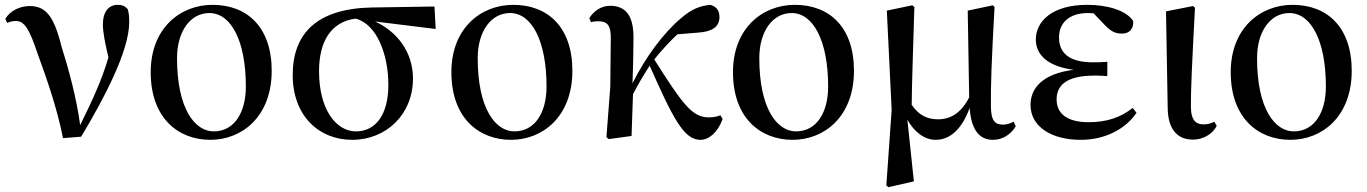

<svg xmlns="http://www.w3.org/2000/svg" viewBox="-20 -563 5661 795"><path d="M241 9 316 3C411 -155 515 -352 515 -471C515 -493 514 -507 509 -525C498 -537 487 -543 468 -543C428 -543 406 -512 406 -462C406 -432 414 -388 429 -325C400 -227 362 -147 312 -45C296 -162 264 -277 234 -373C203 -497 169 -538 103 -538C63 -538 22 -519 2 -485L10 -468C20 -473 32 -476 46 -476C82 -476 102 -441 135 -343C172 -240 214 -125 241 9Z M851 16C982 16 1105 -80 1105 -270C1105 -450 1004 -543 860 -543C727 -543 604 -447 604 -264C604 -74 718 16 851 16ZM865 -19C786 -19 713 -114 713 -322C713 -433 768 -509 847 -509C936 -509 998 -395 998 -205C998 -98 951 -19 865 -19Z M1438 16C1580 16 1690 -90 1690 -238C1690 -350 1621 -434 1533 -474L1784 -443L1779 -536L1518 -532C1290 -527 1192 -423 1192 -252C1192 -85 1299 16 1438 16ZM1453 -486C1542 -462 1588 -335 1588 -211C1588 -89 1536 -19 1454 -19C1372 -19 1301 -109 1301 -268C1301 -389 1349 -473 1453 -486Z M2096 16C2227 16 2350 -80 2350 -270C2350 -450 2249 -543 2105 -543C1972 -543 1849 -447 1849 -264C1849 -74 1963 16 2096 16ZM2110 -19C2031 -19 1958 -114 1958 -322C1958 -433 2013 -509 2092 -509C2181 -509 2243 -395 2243 -205C2243 -98 2196 -19 2110 -19Z M2880 16C2915 16 2952 -14 2972 -70L2963 -86C2953 -81 2936 -77 2915 -77C2845 -77 2805 -134 2689 -317C2722 -358 2754 -392 2785 -421L2871 -428C2928 -432 2959 -451 2959 -493C2959 -524 2942 -537 2921 -543C2882 -539 2846 -528 2799 -487C2726 -425 2652 -325 2599 -218C2601 -282 2603 -345 2603 -405C2604 -503 2567 -539 2506 -539C2467 -539 2437 -515 2420 -488L2427 -471C2436 -474 2446 -475 2457 -475C2495 -475 2510 -458 2509 -403L2507 -204L2491 5L2501 13L2595 0L2601 -173C2627 -223 2645 -252 2670 -291C2767 -72 2812 16 2880 16Z M3262 16C3393 16 3516 -80 3516 -270C3516 -450 3415 -543 3271 -543C3138 -543 3015 -447 3015 -264C3015 -74 3129 16 3262 16ZM3276 -19C3197 -19 3124 -114 3124 -322C3124 -433 3179 -509 3258 -509C3347 -509 3409 -395 3409 -205C3409 -98 3362 -19 3276 -19Z M3854 16C3918 16 3965 -34 3995 -116C4001 -29 4033 16 4091 16C4134 16 4166 -8 4186 -40L4177 -59C4164 -53 4152 -47 4134 -47C4100 -47 4083 -62 4083 -125C4082 -201 4085 -299 4098 -534L4091 -541L3987 -519L3993 -160C3960 -95 3916 -69 3864 -69C3820 -69 3785 -85 3755 -129C3756 -227 3760 -328 3766 -534L3757 -541L3652 -519L3672 -108L3650 205L3659 212L3764 188L3737 -68C3764 -18 3807 16 3854 16Z M4455 16C4559 16 4642 -31 4686 -96L4670 -116C4619 -76 4562 -57 4487 -57C4397 -57 4355 -94 4355 -151C4355 -207 4392 -250 4512 -250C4524 -250 4535 -250 4565 -248V-307C4540 -305 4523 -305 4505 -305C4403 -305 4365 -347 4365 -408C4365 -470 4409 -509 4485 -509L4508 -508L4552 -462C4583 -429 4601 -424 4627 -424C4656 -424 4675 -444 4672 -476C4643 -521 4563 -543 4482 -543C4338 -543 4269 -476 4269 -399C4269 -338 4316 -288 4426 -274C4296 -258 4247 -197 4247 -129C4247 -38 4334 16 4455 16Z M4919 15C4968 15 5005 -14 5018 -42L5008 -59C4996 -53 4983 -48 4964 -48C4933 -48 4911 -63 4911 -123C4911 -197 4915 -286 4928 -531L4920 -538L4808 -516L4815 -116C4816 -25 4857 15 4919 15Z M5323 16C5454 16 5577 -80 5577 -270C5577 -450 5476 -543 5332 -543C5199 -543 5076 -447 5076 -264C5076 -74 5190 16 5323 16ZM5337 -19C5258 -19 5185 -114 5185 -322C5185 -433 5240 -509 5319 -509C5408 -509 5470 -395 5470 -205C5470 -98 5423 -19 5337 -19Z"/></svg>

Font: GenKiMin2 TW SB
Style: Regular
Weight: 600
Version: Version 2.100;PS 2.1;hotconv 16.6.51;makeotf.lib2.5.65220 DE